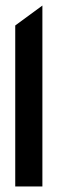

<svg xmlns="http://www.w3.org/2000/svg" viewBox="-20 -673 213 693"><path d="M133 0V-653L35 -581V0Z"/></svg>

Font: Charger
Style: ExBd
Weight: 400
Designer: Jasper
Foundry: Cannot Into Space Fonts
Version: Version 0.99